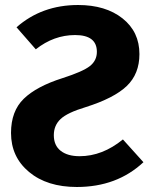

<svg xmlns="http://www.w3.org/2000/svg" viewBox="-20 -730 603 767"><path d="M292 -710Q402 -710 469.5 -656.5Q537 -603 537 -514Q537 -435 486.5 -386.5Q436 -338 322 -302Q249 -280 222 -254.5Q195 -229 195 -190Q195 -149 222.5 -127.5Q250 -106 298 -106Q389 -106 471 -173L553 -82Q447 17 287 17Q168 17 96 -43Q24 -103 24 -199Q24 -286 75 -335.5Q126 -385 230 -418Q311 -444 339 -466Q367 -488 367 -523Q367 -590 280 -590Q195 -590 123 -533L46 -621Q147 -710 292 -710Z"/></svg>

Font: Fira Sans
Style: Bold
Weight: 700
Designer: bBox Type GmbH & Carrois Corporate GbR & Edenspiekermann AG
Foundry: bBox Type GmbH & Carrois Corporate GbR & Edenspiekermann AG
Version: Version 4.301;PS 004.301;hotconv 1.0.88;makeotf.lib2.5.64775